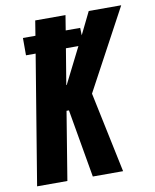

<svg xmlns="http://www.w3.org/2000/svg" viewBox="-83 -799 695 862"><g transform="rotate(-10 264.5 -367.5)"><path d="M270 0 216 -311H205L154 0H16L113 -588H69V-667H126L137 -735H275L264 -667H330L331 -633L381 -735H529L331 -367L408 0ZM226 -425 308 -588H251L224 -425Z"/></g></svg>

Font: Iosevka Term Curly Heavy
Style: Italic
Weight: 900
Italic angle: -9°
Designer: Belleve Invis
Foundry: Belleve Invis
Version: Version 32.3.0